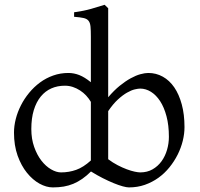

<svg xmlns="http://www.w3.org/2000/svg" viewBox="-20 -777 843 811"><path d="M693.4 -199.2Q693.4 -248 683.3 -285.9Q673.3 -323.7 656.5 -349.6Q639.6 -375.5 617.7 -389.2Q595.7 -402.8 572.3 -402.8Q563.5 -402.8 549.1 -399.4Q534.7 -396 516.6 -385.7Q498.5 -375.5 478 -356.7Q457.5 -337.9 437 -307.6V-104.5Q456.5 -89.8 476.8 -79.3Q497.1 -68.8 515.4 -62Q533.7 -55.2 548.6 -52Q563.5 -48.8 572.3 -48.8Q602.1 -48.8 624.5 -61.8Q647 -74.7 662.4 -95.9Q677.7 -117.2 685.5 -144Q693.4 -170.9 693.4 -199.2ZM237.8 -48.8Q271.5 -48.8 301.8 -59.6Q332 -70.3 363.8 -99.1V-346.7Q355.5 -360.8 344 -373.3Q332.5 -385.7 318.1 -395Q303.7 -404.3 287.6 -409.7Q271.5 -415 253.9 -415Q222.7 -415 196.8 -403.6Q170.9 -392.1 152.1 -369.1Q133.3 -346.2 122.8 -312Q112.3 -277.8 112.3 -231.9Q112.3 -190.4 124.3 -156.5Q136.2 -122.6 154.8 -98.6Q173.3 -74.7 195.6 -61.8Q217.8 -48.8 237.8 -48.8ZM759.3 -240.2Q759.3 -211.9 752 -182.1Q744.6 -152.3 730.5 -124Q716.3 -95.7 695.8 -70.3Q675.3 -44.9 649.2 -26.1Q623 -7.3 591.8 3.7Q560.5 14.6 524.4 14.6Q515.1 14.6 498.3 10Q481.4 5.4 460 -3.4Q438.5 -12.2 413.8 -24.7Q389.2 -37.1 364.3 -52.7Q345.7 -34.2 327.4 -21.5Q309.1 -8.8 289.8 -0.7Q270.5 7.3 249.3 11Q228 14.6 203.1 14.6Q175.8 14.6 147 -1.2Q118.2 -17.1 94 -46.9Q69.8 -76.7 54.4 -119.6Q39.1 -162.6 39.1 -216.8Q39.1 -244.6 46.6 -274.4Q54.2 -304.2 68.4 -332Q82.5 -359.9 103 -384.8Q123.5 -409.7 148.9 -428.5Q174.3 -447.3 204.6 -458Q234.9 -468.8 269 -468.8Q292 -468.8 314.7 -460Q337.4 -451.2 363.8 -429.7V-622.1Q363.8 -648.9 362.3 -664.8Q360.8 -680.7 354 -689.2Q347.2 -697.8 333 -700.9Q318.8 -704.1 293 -706.1V-725.1Q333 -730.5 364.7 -739.5Q396.5 -748.5 421.9 -756.8L437 -742.2V-366.2Q461.4 -395 485.6 -414.6Q509.8 -434.1 532 -446.3Q554.2 -458.5 573.2 -463.6Q592.3 -468.8 606.4 -468.8Q639.6 -468.8 667.7 -453.1Q695.8 -437.5 716.1 -408Q736.3 -378.4 747.8 -335.9Q759.3 -293.5 759.3 -240.2Z"/></svg>

Font: Gentium Unicode
Style: Regular
Weight: 400
Version: Version 1.009